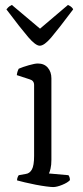

<svg xmlns="http://www.w3.org/2000/svg" viewBox="-20 -757 336 777"><path d="M195 0Q187 0 167.5 -2.5Q148 -5 124.5 -9.5Q101 -14 80.5 -19Q60 -24 49 -27Q49 -34 51.5 -40Q54 -46 56 -48L84 -53Q100 -55 109 -71Q118 -87 118 -126V-413Q118 -431 100 -436L48 -453Q49 -462 51.5 -469Q54 -476 56 -479Q72 -486 96.5 -493Q121 -500 133 -500Q159 -500 173.5 -483Q188 -466 188 -440V-110Q188 -89 184.5 -74.5Q181 -60 178 -55L257 -48Q263 -40 263 -28Q254 -18 232 -9Q210 0 195 0ZM141 -572Q124 -572 94 -607Q64 -642 6 -719Q8 -722 13.5 -727.5Q19 -733 28 -737L142 -641L255 -737Q264 -733 269.5 -728Q275 -723 276 -719Q216 -639 187.5 -605.5Q159 -572 141 -572Z"/></svg>

Font: Texturina ExtraLight
Style: Regular
Weight: 200
Designer: Guillermo Torres Carreño
Foundry: Omnibus-Type
Version: Version 1.002; ttfautohint (v1.8.3)